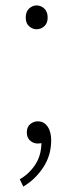

<svg xmlns="http://www.w3.org/2000/svg" viewBox="-20 -523 271 709"><path d="M115 -415Q100 -415 87.5 -426Q75 -437 75 -458Q75 -480 87.5 -491.5Q100 -503 115 -503Q131 -503 143.5 -491.5Q156 -480 156 -458Q156 -437 143.5 -426Q131 -415 115 -415ZM66 166 53 139Q88 119 110.5 84.5Q133 50 133 2L118 -58L155 -11Q148 0 139 3.5Q130 7 120 7Q103 7 91 -4Q79 -15 79 -34Q79 -54 91.5 -64.5Q104 -75 120 -75Q142 -75 155.5 -56Q169 -37 169 -5Q169 51 139.5 95.5Q110 140 66 166Z"/></svg>

Font: Noto Sans HK Thin Thin
Style: Regular
Weight: 250
Version: Version 2.004-H2;hotconv 1.0.118;makeotfexe 2.5.65603